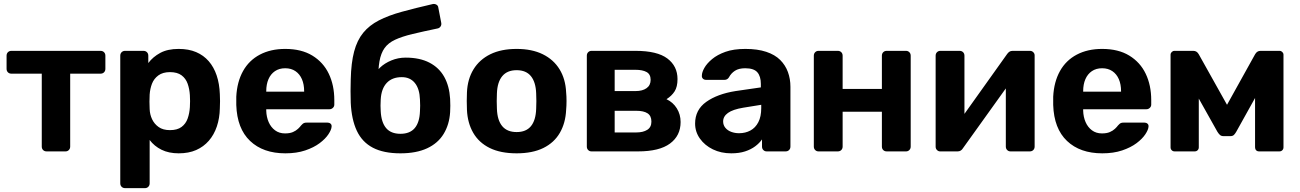

<svg xmlns="http://www.w3.org/2000/svg" viewBox="-20 -783 6724 993"><path d="M221 0Q210 0 203 -7Q196 -14 196 -25V-402H39Q28 -402 21 -409Q14 -416 14 -427V-495Q14 -506 21 -513Q28 -520 39 -520H500Q511 -520 518 -513Q525 -506 525 -495V-427Q525 -416 518 -409Q511 -402 500 -402H343V-25Q343 -14 336 -7Q329 0 319 0Z M627 190Q616 190 609 183Q602 176 602 165V-495Q602 -506 609 -513Q616 -520 627 -520H722Q733 -520 740 -513Q747 -506 747 -495V-457Q771 -489 809 -509.5Q847 -530 904 -530Q956 -530 994.5 -513.5Q1033 -497 1059.5 -466.5Q1086 -436 1100.5 -393Q1115 -350 1117 -296Q1118 -277 1118 -260Q1118 -243 1117 -223Q1116 -172 1101.5 -129Q1087 -86 1060 -55Q1033 -24 994.5 -7Q956 10 904 10Q853 10 815.5 -8.5Q778 -27 754 -59V165Q754 176 747 183Q740 190 730 190ZM859 -110Q897 -110 919 -126.5Q941 -143 950.5 -170Q960 -197 962 -229Q964 -260 962 -291Q960 -323 950.5 -350Q941 -377 919 -393.5Q897 -410 859 -410Q822 -410 799 -393Q776 -376 766 -350Q756 -324 754 -294Q753 -276 753 -257Q753 -238 754 -219Q755 -191 766.5 -166.5Q778 -142 800.5 -126Q823 -110 859 -110Z M1456 10Q1341 10 1273.5 -54Q1206 -118 1202 -240Q1202 -248 1202 -261.5Q1202 -275 1202 -283Q1206 -360 1237 -415.5Q1268 -471 1324 -500.5Q1380 -530 1455 -530Q1539 -530 1595.5 -495.5Q1652 -461 1680.5 -401.5Q1709 -342 1709 -265V-242Q1709 -232 1701.5 -225Q1694 -218 1684 -218H1357Q1357 -217 1357 -214.5Q1357 -212 1357 -210Q1358 -178 1369.5 -151.5Q1381 -125 1402.5 -109Q1424 -93 1454 -93Q1479 -93 1495 -100Q1511 -107 1521.5 -117Q1532 -127 1537 -134Q1546 -144 1551.5 -146.5Q1557 -149 1569 -149H1673Q1683 -149 1689.5 -143.5Q1696 -138 1695 -128Q1694 -112 1678.5 -88.5Q1663 -65 1633 -42.5Q1603 -20 1558.5 -5Q1514 10 1456 10ZM1357 -309H1553V-311Q1553 -347 1541.5 -373.5Q1530 -400 1508 -415Q1486 -430 1455 -430Q1424 -430 1402 -415Q1380 -400 1368.5 -373.5Q1357 -347 1357 -311Z M2051 10Q1964 10 1908.5 -19Q1853 -48 1825.5 -106.5Q1798 -165 1794 -252Q1793 -281 1793 -312Q1793 -343 1794 -372Q1796 -458 1811.5 -516.5Q1827 -575 1858.5 -613.5Q1890 -652 1939.5 -677.5Q1989 -703 2058 -722Q2127 -741 2218 -762Q2228 -764 2237 -759Q2246 -754 2247 -743L2262 -665Q2264 -654 2258.5 -646Q2253 -638 2244 -636Q2167 -620 2113 -607Q2059 -594 2023.5 -577.5Q1988 -561 1969 -534.5Q1950 -508 1942.5 -465.5Q1935 -423 1937 -358L1914 -381Q1921 -410 1945 -433Q1969 -456 2004 -470.5Q2039 -485 2078 -485Q2151 -485 2201 -459Q2251 -433 2277.5 -385.5Q2304 -338 2308 -272Q2310 -235 2308 -203Q2304 -139 2274.5 -90.5Q2245 -42 2189 -16Q2133 10 2051 10ZM2051 -91Q2100 -91 2125 -120.5Q2150 -150 2152 -208Q2153 -219 2153 -236.5Q2153 -254 2152 -268Q2150 -324 2125.5 -354Q2101 -384 2058 -384Q2008 -384 1980 -354Q1952 -324 1949 -268Q1948 -254 1948 -236.5Q1948 -219 1949 -208Q1952 -150 1977 -120.5Q2002 -91 2051 -91Z M2652 10Q2569 10 2513 -17.5Q2457 -45 2427.5 -96Q2398 -147 2395 -215Q2394 -235 2394 -260.5Q2394 -286 2395 -305Q2398 -374 2429 -424.5Q2460 -475 2516 -502.5Q2572 -530 2652 -530Q2731 -530 2787 -502.5Q2843 -475 2874 -424.5Q2905 -374 2908 -305Q2910 -286 2910 -260.5Q2910 -235 2908 -215Q2905 -147 2875.5 -96Q2846 -45 2790 -17.5Q2734 10 2652 10ZM2652 -100Q2701 -100 2726 -130.5Q2751 -161 2753 -220Q2754 -235 2754 -260Q2754 -285 2753 -300Q2751 -358 2726 -389Q2701 -420 2652 -420Q2603 -420 2577.5 -389Q2552 -358 2550 -300Q2549 -285 2549 -260Q2549 -235 2550 -220Q2552 -161 2577.5 -130.5Q2603 -100 2652 -100Z M3039 0Q3029 0 3022 -7Q3015 -14 3015 -25V-495Q3015 -506 3022 -513Q3029 -520 3039 -520H3267Q3379 -520 3431.5 -480.5Q3484 -441 3484 -374Q3484 -334 3469 -310.5Q3454 -287 3427 -270Q3461 -254 3480.5 -222.5Q3500 -191 3500 -152Q3500 -81 3445 -40.5Q3390 0 3280 0ZM3159 -98H3271Q3306 -98 3327.5 -111.5Q3349 -125 3349 -154Q3349 -184 3329 -197Q3309 -210 3271 -210H3159ZM3159 -312H3267Q3303 -312 3324 -327Q3345 -342 3345 -370Q3345 -399 3324 -410.5Q3303 -422 3267 -422H3159Z M3762 10Q3709 10 3667 -10.5Q3625 -31 3600 -66Q3575 -101 3575 -144Q3575 -215 3632.5 -256Q3690 -297 3784 -312L3915 -331V-349Q3915 -388 3897 -409Q3879 -430 3834 -430Q3801 -430 3781 -417Q3761 -404 3750 -383Q3742 -370 3727 -370H3632Q3621 -370 3615 -376.5Q3609 -383 3610 -392Q3610 -409 3623 -432Q3636 -455 3663 -477.5Q3690 -500 3732 -515Q3774 -530 3835 -530Q3898 -530 3943 -515Q3988 -500 4015 -473Q4042 -446 4055 -410.5Q4068 -375 4068 -334V-25Q4068 -14 4061 -7Q4054 0 4043 0H3945Q3935 0 3928 -7Q3921 -14 3921 -25V-62Q3908 -43 3886 -26.5Q3864 -10 3833.5 0Q3803 10 3762 10ZM3802 -94Q3835 -94 3861 -108Q3887 -122 3902 -151Q3917 -180 3917 -224V-241L3824 -226Q3770 -217 3745 -199Q3720 -181 3720 -155Q3720 -136 3731.5 -122Q3743 -108 3762 -101Q3781 -94 3802 -94Z M4213 0Q4203 0 4196 -7Q4189 -14 4189 -25V-495Q4189 -506 4196 -513Q4203 -520 4213 -520H4313Q4324 -520 4331 -513Q4338 -506 4338 -495V-323H4541V-495Q4541 -506 4548 -513Q4555 -520 4566 -520H4666Q4676 -520 4683 -513Q4690 -506 4690 -495V-25Q4690 -14 4683 -7Q4676 0 4666 0H4566Q4555 0 4548 -7Q4541 -14 4541 -25V-205H4338V-25Q4338 -14 4331 -7Q4324 0 4313 0Z M4842 0Q4833 0 4826 -7Q4819 -14 4819 -24V-495Q4819 -506 4826 -513Q4833 -520 4843 -520H4943Q4954 -520 4961 -513Q4968 -506 4968 -495V-115L4928 -138L5189 -504Q5194 -511 5200.5 -515.5Q5207 -520 5217 -520H5307Q5317 -520 5324 -513Q5331 -506 5331 -497V-25Q5331 -14 5324 -7Q5317 0 5306 0H5206Q5196 0 5189 -7Q5182 -14 5182 -25V-390L5223 -383L4960 -16Q4956 -9 4949 -4.5Q4942 0 4933 0Z M5681 10Q5566 10 5498.5 -54Q5431 -118 5427 -240Q5427 -248 5427 -261.5Q5427 -275 5427 -283Q5431 -360 5462 -415.5Q5493 -471 5549 -500.5Q5605 -530 5680 -530Q5764 -530 5820.5 -495.5Q5877 -461 5905.5 -401.5Q5934 -342 5934 -265V-242Q5934 -232 5926.5 -225Q5919 -218 5909 -218H5582Q5582 -217 5582 -214.5Q5582 -212 5582 -210Q5583 -178 5594.5 -151.5Q5606 -125 5627.5 -109Q5649 -93 5679 -93Q5704 -93 5720 -100Q5736 -107 5746.5 -117Q5757 -127 5762 -134Q5771 -144 5776.5 -146.5Q5782 -149 5794 -149H5898Q5908 -149 5914.5 -143.5Q5921 -138 5920 -128Q5919 -112 5903.5 -88.5Q5888 -65 5858 -42.5Q5828 -20 5783.5 -5Q5739 10 5681 10ZM5582 -309H5778V-311Q5778 -347 5766.5 -373.5Q5755 -400 5733 -415Q5711 -430 5680 -430Q5649 -430 5627 -415Q5605 -400 5593.5 -373.5Q5582 -347 5582 -311Z M6055 0Q6046 0 6040 -6Q6034 -12 6034 -21V-500Q6034 -508 6040 -514Q6046 -520 6054 -520H6152Q6170 -520 6180 -502L6326 -241L6471 -502Q6481 -520 6499 -520H6598Q6606 -520 6612 -514Q6618 -508 6618 -500V-21Q6618 -12 6612 -6Q6606 0 6597 0H6492Q6482 0 6476.5 -6Q6471 -12 6471 -21V-366L6516 -357L6374 -102Q6369 -93 6362.5 -86Q6356 -79 6344 -79H6307Q6296 -79 6289 -85.5Q6282 -92 6276 -102L6138 -348L6180 -357V-21Q6180 -12 6174 -6Q6168 0 6159 0Z"/></svg>

Font: Rubik SemiBold
Style: Regular
Weight: 600
Designer: Hubert and Fischer
Foundry: Hubert and Fischer
Version: Version 2.300;gftools[0.9.30]